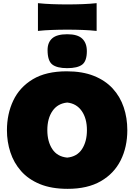

<svg xmlns="http://www.w3.org/2000/svg" viewBox="-20 -1181 851 1217"><path d="M409 16Q306 16 232.8 -14.2Q159.5 -44.5 113.5 -96.8Q67.5 -149 45.8 -215.8Q24 -282.5 24 -355Q24 -459 64.2 -543.8Q104.5 -628.5 188.2 -678.8Q272 -729 403 -729Q502.5 -729 575 -700Q647.5 -671 694.5 -619.8Q741.5 -568.5 764.2 -501Q787 -433.5 787 -356Q787 -249 745 -165Q703 -81 619 -32.5Q535 16 409 16ZM406 -182Q468.5 -188 499.8 -236Q531 -284 531 -356Q531 -430.5 497.8 -477.8Q464.5 -525 406 -531Q345.5 -525 312.8 -477.8Q280 -430.5 280 -356Q280 -284 311.5 -236Q343 -188 406 -182ZM405.5 -749Q340.5 -749 311 -772.5Q281.5 -796 281.5 -864Q281.5 -912 311 -938Q340.5 -964 406.5 -964Q472 -964 501.2 -936Q530.5 -908 530.5 -857Q530.5 -794 501 -771.5Q471.5 -749 405.5 -749ZM220.5 -985V-1161Q262.5 -1156.5 309 -1154.8Q355.5 -1153 406.5 -1153Q457.5 -1153 504 -1154.8Q550.5 -1156.5 592.5 -1161V-985Q550.5 -989.5 504 -991.2Q457.5 -993 406.5 -993Q355.5 -993 309 -991.2Q262.5 -989.5 220.5 -985Z"/></svg>

Font: Commissioner Flair Black
Style: Regular
Weight: 900
Designer: Kostas Bartsokas
Foundry: Kostas Bartsokas
Version: Version 1.000; ttfautohint (v1.8.3)